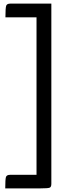

<svg xmlns="http://www.w3.org/2000/svg" viewBox="-20 -842 425 1062"><path d="M9 200Q9 149 13 137Q17 125 36 125H182V-746H10Q10 -800 14.5 -811Q19 -822 37 -822H264V175Q264 192 255 196Q246 200 202 200Z"/></svg>

Font: Yanone Kaffeesatz
Style: Regular
Weight: 400
Designer: Yanone (Cyrillic: Daniel Pouzeot)
Foundry: Yanone
Version: Version 1.003;PS 001.003;hotconv 1.0.88;makeotf.lib2.5.64775